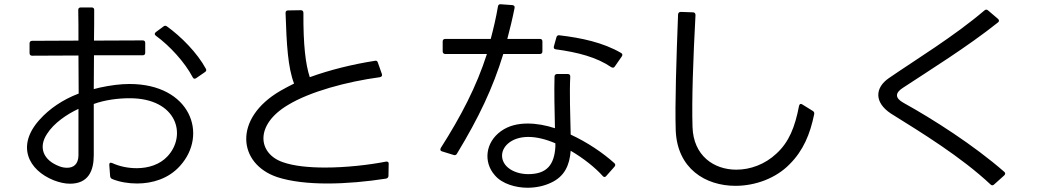

<svg xmlns="http://www.w3.org/2000/svg" viewBox="-20 -835 4960 903"><path d="M119 -585C119 -577 124 -573 131 -573L349 -574C349 -515 350 -454 350 -395C274 -366 212 -323 167 -273C55 -150 113 -35 233 13C259 23 285 29 309 29C395 29 421 -31 421 -105C421 -175 421 -259 421 -346C473 -365 535 -373 590 -373C813 -373 860 -199 768 -100C732 -61 678 -44 623 -44C583 -44 543 -52 508 -68C499 -72 493 -69 494 -59L498 -6C499 0 502 5 508 7C542 21 583 28 625 28C697 28 773 5 826 -54C961 -202 876 -440 589 -440C547 -440 500 -434 449 -423C440 -421 431 -418 421 -416C421 -469 422 -523 422 -575H651C659 -575 663 -579 663 -587V-633C663 -641 659 -645 651 -645L422 -644C423 -696 423 -745 423 -788C423 -796 419 -800 411 -800H360C352 -800 348 -796 348 -788C349 -745 349 -696 349 -644L131 -643C124 -643 119 -639 119 -631ZM944 -496C950 -500 952 -505 948 -512C908 -586 832 -663 765 -711C759 -715 754 -715 748 -710L713 -684C706 -678 706 -672 713 -667C779 -619 850 -541 886 -472C890 -464 895 -463 902 -467ZM259 -53C182 -82 160 -143 201 -205C233 -256 295 -298 349 -323C349 -238 349 -161 349 -103C348 -62 325 -46 296 -46C284 -46 271 -48 259 -53Z M1808 -64C1809 -72 1804 -76 1796 -75C1714 -59 1607 -47 1509 -47C1433 -47 1362 -54 1311 -72C1193 -112 1176 -247 1334 -341C1437 -404 1611 -451 1767 -472C1775 -474 1779 -479 1776 -487L1757 -541C1755 -548 1750 -551 1743 -549C1640 -533 1530 -506 1437 -472C1417 -532 1406 -625 1407 -774C1407 -782 1403 -787 1395 -787L1335 -786C1327 -786 1323 -782 1323 -774C1328 -624 1334 -518 1363 -442C1340 -431 1319 -419 1299 -408C1075 -278 1099 -64 1284 -2C1348 19 1431 28 1520 28C1610 28 1706 19 1796 5C1803 3 1807 -1 1807 -8Z M2062 -593C2062 -586 2067 -581 2074 -581H2270C2221 -428 2148 -288 2053 -139C2049 -131 2051 -125 2059 -123L2114 -106C2120 -104 2126 -106 2129 -112C2232 -282 2298 -421 2347 -581H2519C2527 -581 2531 -586 2531 -593V-640C2531 -648 2527 -652 2519 -652H2366C2378 -698 2390 -746 2400 -797C2402 -805 2398 -810 2390 -811L2335 -815C2328 -816 2323 -812 2322 -805C2313 -752 2301 -701 2288 -652H2074C2067 -652 2062 -648 2062 -640ZM2904 -569C2909 -576 2908 -582 2901 -586C2817 -635 2714 -657 2611 -669C2604 -670 2599 -667 2597 -660L2585 -617C2583 -609 2586 -604 2594 -603C2698 -589 2786 -566 2855 -519C2862 -515 2868 -516 2872 -523ZM2870 -51C2875 -57 2875 -63 2869 -68C2816 -116 2742 -166 2664 -202C2662 -297 2658 -393 2662 -475C2662 -483 2658 -487 2650 -487H2601C2593 -487 2589 -483 2588 -476C2586 -403 2588 -317 2590 -232C2547 -246 2503 -254 2462 -254C2415 -254 2372 -244 2336 -218C2262 -165 2253 -72 2307 -11C2342 31 2408 48 2461 48C2500 48 2539 40 2572 24C2635 -5 2659 -58 2664 -126C2724 -91 2779 -47 2815 -7C2820 -1 2826 -1 2831 -7ZM2592 -161C2592 -155 2592 -149 2592 -145C2587 -60 2552 -16 2464 -16C2430 -16 2394 -26 2370 -46C2331 -78 2330 -132 2377 -166C2401 -183 2431 -191 2465 -191C2504 -191 2548 -180 2592 -161Z M3694 -63C3758 -127 3790 -204 3809 -297C3811 -305 3808 -310 3803 -313L3753 -344C3746 -349 3740 -346 3738 -337C3719 -238 3691 -167 3632 -113C3578 -62 3509 -37 3443 -37C3337 -37 3241 -103 3237 -238C3233 -363 3240 -558 3251 -764C3251 -772 3247 -777 3239 -777L3182 -779C3174 -779 3170 -775 3169 -767C3161 -556 3154 -344 3158 -222C3165 -41 3299 39 3439 39C3533 39 3630 3 3694 -63Z M4703 -10C4709 -16 4709 -22 4703 -27C4560 -152 4369 -274 4230 -351C4188 -374 4190 -398 4225 -421C4351 -504 4530 -615 4673 -729C4680 -734 4680 -740 4674 -746L4627 -786C4621 -791 4616 -791 4610 -786C4467 -664 4286 -554 4161 -468C4095 -423 4090 -354 4170 -301C4316 -210 4499 -98 4638 32C4644 38 4649 38 4655 33Z"/></svg>

Font: LINE Seed JP App_OTF Regular
Style: Regular
Weight: 400
Designer: LY Corporation & Fontrix & Fontworks
Version: Version 1.002